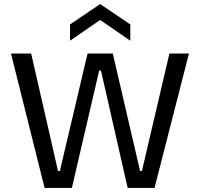

<svg xmlns="http://www.w3.org/2000/svg" viewBox="-20 -923 982 943"><path d="M199 0 34 -660H133L265 -83H274L410 -660H534L668 -83H677L812 -660H908L739 0H607L476 -576H467L333 0ZM324 -723V-803L472 -903L620 -803V-723L472 -825Z"/></svg>

Font: Bricolage Grotesque
Style: Regular
Weight: 400
Designer: Mathieu Triay
Foundry: Atelier Triay
Version: Version 1.001;gftools[0.9.33.dev8+g029e19f]